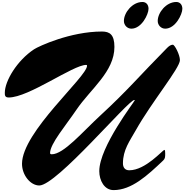

<svg xmlns="http://www.w3.org/2000/svg" viewBox="-20 -1888 1889 1968"><path d="M1596.7 -1673.3C1596.7 -1630.4 1630.4 -1594.2 1673.3 -1594.2C1778.3 -1594.2 1849.1 -1741.7 1849.1 -1797.9C1849.1 -1840.8 1823.7 -1867.7 1787.1 -1867.7C1683.1 -1867.7 1596.7 -1758.3 1596.7 -1673.3ZM1250 -1673.3C1250 -1630.4 1283.7 -1594.2 1326.7 -1594.2C1431.6 -1594.2 1502.4 -1741.7 1502.4 -1797.9C1502.4 -1840.8 1477.1 -1867.7 1440.4 -1867.7C1336.4 -1867.7 1250 -1758.3 1250 -1673.3ZM1665.5 -351.6ZM1665.5 -351.6C1647.5 -351.6 1473.1 -142.6 1304.7 -142.6C1257.3 -142.6 1240.2 -176.3 1240.2 -213.4C1240.2 -352.1 1309.1 -441.4 1372.6 -554.2C1534.7 -842.8 1824.2 -1190.4 1824.2 -1271.5C1824.2 -1326.2 1770.5 -1429.7 1751.5 -1429.7C1731.4 -1429.7 1711.4 -1415.5 1693.4 -1397.5C1415.5 -1116.7 1288.1 -961.4 1008.3 -704.1C825.7 -536.1 633.3 -306.6 510.3 -306.6C500.5 -306.6 493.2 -310.1 493.2 -319.3C493.2 -413.6 652.8 -599.6 764.2 -764.2C910.2 -978.5 1152.8 -1152.8 1152.8 -1407.2C1152.8 -1532.7 1105 -1564.9 1025.4 -1564.9C700.7 -1564.9 375 -1413.1 329.1 -1382.8C154.8 -1267.6 29.3 -1058.6 29.3 -936.5C29.3 -912.1 30.3 -888.7 69.3 -888.7C275.9 -888.7 728.5 -1222.7 863.3 -1222.7C868.7 -1222.7 872.1 -1220.2 872.1 -1213.9C872.1 -1100.6 205.6 -536.1 205.6 -209C205.6 -93.3 292 13.2 382.8 13.2C561 13.2 1294.9 -863.3 1356.9 -863.3C1359.4 -863.3 1361.3 -862.3 1361.3 -859.9C1361.3 -849.6 997.6 -383.3 997.6 -133.8C997.6 -38.6 1049.3 60.5 1144 60.5C1328.1 60.5 1488.3 -86.9 1652.3 -242.7C1672.4 -261.7 1673.3 -278.3 1673.3 -313.5C1673.3 -329.1 1672.4 -351.6 1665.5 -351.6Z"/></svg>

Font: Bodega Script
Style: Medium
Weight: 500
Italic angle: 39.7°
Version: Version 001.000